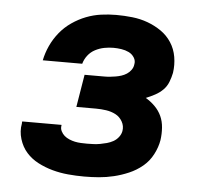

<svg xmlns="http://www.w3.org/2000/svg" viewBox="-44 -585 689 640"><g transform="rotate(5 300.0 -265.0)"><path d="M260 8Q233 8 206 5.5Q179 3 153.5 -4Q128 -11 105 -23Q82 -35 65.5 -53.5Q49 -72 41 -98Q33 -124 38 -150Q38 -152 38 -154Q38 -156 39 -157H170Q170 -157 170 -156.5Q170 -156 170 -155Q168 -145 172.5 -136Q177 -127 184 -121Q191 -115 200.5 -111Q210 -107 219.5 -105Q229 -103 239.5 -102.5Q250 -102 260 -102Q271 -102 282 -102.5Q293 -103 304 -105Q315 -107 326 -110Q337 -113 347 -118.5Q357 -124 364.5 -133.5Q372 -143 374 -154Q377 -171 368.5 -186Q360 -201 345.5 -208.5Q331 -216 314 -218.5Q297 -221 280 -221H214L232 -330H298Q308 -330 317.5 -331Q327 -332 336 -333.5Q345 -335 354.5 -338Q364 -341 372.5 -346.5Q381 -352 387 -360.5Q393 -369 394 -378Q397 -391 390 -402Q383 -413 371.5 -418.5Q360 -424 346.5 -426Q333 -428 320 -428Q305 -428 289.5 -425Q274 -422 259.5 -414.5Q245 -407 235 -394Q225 -381 221 -366H89Q94 -391 105 -415Q116 -439 133 -460Q150 -481 172.5 -496.5Q195 -512 219.5 -521.5Q244 -531 269.5 -534.5Q295 -538 320 -538Q347 -538 374 -535Q401 -532 425.5 -523Q450 -514 471 -499.5Q492 -485 506 -463.5Q520 -442 524.5 -415.5Q529 -389 525 -362Q522 -347 516 -331.5Q510 -316 498.5 -304.5Q487 -293 472 -285Q457 -277 442 -271Q459 -261 473 -247Q487 -233 495 -215.5Q503 -198 504.5 -177Q506 -156 503 -135Q499 -111 486.5 -87Q474 -63 453.5 -46Q433 -29 408.5 -18.5Q384 -8 359 -2Q334 4 309.5 6Q285 8 260 8Z"/></g></svg>

Font: Iosevka Curly XBdEx
Style: Italic
Weight: 800
Width: 7
Italic angle: -9°
Monospace: yes
Designer: Belleve Invis
Foundry: Belleve Invis
Version: Version 11.1.0; ttfautohint (v1.8.3)